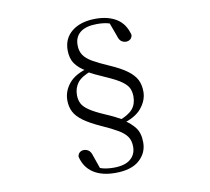

<svg xmlns="http://www.w3.org/2000/svg" viewBox="-91 -856 1183 1080"><g transform="rotate(-10 500.0 -316.5)"><path d="M482.8 120.3Q405.2 120.3 356.9 88.3Q308.7 56.3 293.8 -5.3Q295.8 -21.5 305.8 -29.4Q315.8 -37.4 329.3 -37.4Q343.9 -37.4 356.3 -28.6Q368.8 -19.8 375.6 4.4L407.1 94.4L368.3 61.6Q390.4 75.5 416.8 82.6Q443.2 89.6 478.9 89.6Q542.1 89.6 574 63.2Q605.9 36.8 605.9 -7.8Q605.9 -42.2 590.3 -65.2Q574.7 -88.3 540 -108.6Q505.4 -129 448.1 -154.4Q387.2 -182 351.7 -207.8Q316.2 -233.5 301.4 -262.6Q286.5 -291.7 286.5 -328.2Q286.5 -381.4 322.4 -424.7Q358.2 -468.1 437.8 -488.6L439.1 -495.1L449 -468.5Q388.7 -447.2 366.9 -417.5Q345 -387.9 345 -348.5Q345 -321.7 355.2 -300.7Q365.4 -279.7 394.6 -259.6Q423.8 -239.6 480 -215.1Q512.9 -201.1 537.1 -188.9Q561.3 -176.7 582.4 -164.5V-159.6Q618.5 -137.6 642.2 -106.4Q666 -75.2 666 -21.5Q666 38.7 619.8 79.5Q573.6 120.3 482.8 120.3ZM522.7 -753.2Q593.8 -753.2 641.8 -723.3Q689.7 -693.4 706.2 -628.4Q703.9 -612.3 693.6 -604.3Q683.2 -596.4 669.5 -596.4Q655.9 -596.4 643.6 -604.8Q631.2 -613.2 624.2 -638.1L591.7 -726.7L634.1 -694.9Q611 -709.6 586.2 -716.2Q561.5 -722.7 525 -722.7Q462.7 -722.7 430 -697.4Q397.3 -672.2 397.3 -624.6Q397.3 -590.6 412.9 -567.2Q428.5 -543.9 462.7 -524.3Q497 -504.7 551.7 -480.9Q616.2 -453.1 652 -426.3Q687.7 -399.6 702.2 -370.6Q716.6 -341.5 716.6 -303Q716.6 -253.9 680.8 -209.9Q645 -165.9 564.3 -144.2L563 -139.6L552.7 -165.9Q609.4 -186.7 633.1 -214.5Q656.7 -242.4 656.7 -285.8Q656.7 -311.2 647.7 -331.9Q638.7 -352.6 609.7 -373.7Q580.7 -394.7 519.7 -421Q489.6 -434 466.5 -445.2Q443.3 -456.4 420.8 -469.2V-474.8Q380.2 -497.9 358.7 -528.4Q337.2 -558.9 337.2 -606Q337.2 -673.9 387.3 -713.5Q437.4 -753.2 522.7 -753.2Z"/></g></svg>

Font: Source Han Serif JP VF
Style: Regular
Weight: 250
Designer: Ryoko NISHIZUKA 西塚涼子 (kana & ideographs); Frank Grießhammer (Latin, Greek & Cyrillic); Wenlong ZHANG 张文龙 (bopomofo); San
Foundry: Adobe
Version: Version 2.001;hotconv 1.1.0;makeotfexe 2.6.0